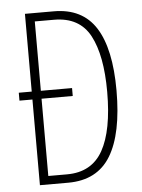

<svg xmlns="http://www.w3.org/2000/svg" viewBox="-52 -756 591 797"><g transform="rotate(-5 243.5 -357.0)"><path d="M202 -714Q321 -714 377 -626Q433 -538 433 -364Q433 -184 377 -92Q321 0 200 0H82V-357H28V-390H82V-714ZM200 -679H120V-390H250V-357H120V-35H198Q301 -35 347.5 -118Q394 -201 394 -362Q394 -514 350 -596.5Q306 -679 200 -679Z"/></g></svg>

Font: Noto Sans Devanagari ExtraCondensed ExtraLight
Style: Regular
Weight: 200
Width: 2
Designer: Jelle Bosma - Monotype Design Team
Foundry: Monotype Imaging Inc.
Version: Version 2.004; ttfautohint (v1.8.4.7-5d5b)